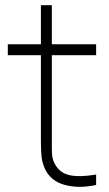

<svg xmlns="http://www.w3.org/2000/svg" viewBox="-20 -710 419 737"><path d="M152 -63Q142 -85.5 139.5 -108.2Q137 -131 137 -171V-179V-690H179V-179V-162.5Q178.5 -130 180.2 -113.5Q182 -97 190 -82Q207.5 -47 245.5 -38Q283.5 -29 349 -40V0Q283 14.5 228.5 -0.2Q174 -15 152 -63ZM10 -540H349V-498H10Z"/></svg>

Font: Tap Sans
Style: Regular
Weight: 400
Designer: Tap Payments
Foundry: Tap Payments
Version: Version 1.001;Glyphs 3.1.2 (3151)